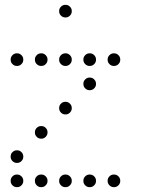

<svg xmlns="http://www.w3.org/2000/svg" viewBox="-20 -796 640 792"><path d="M249 -776Q239 -776 231.5 -768.5Q224 -761 224 -751V-749Q224 -739 231.5 -731.5Q239 -724 249 -724H251Q261 -724 268.5 -731.5Q276 -739 276 -749V-751Q276 -761 268.5 -768.5Q261 -776 251 -776ZM49 -576Q39 -576 31.5 -568.5Q24 -561 24 -551V-549Q24 -539 31.5 -531.5Q39 -524 49 -524H51Q61 -524 68.5 -531.5Q76 -539 76 -549V-551Q76 -561 68.5 -568.5Q61 -576 51 -576ZM149 -576Q139 -576 131.5 -568.5Q124 -561 124 -551V-549Q124 -539 131.5 -531.5Q139 -524 149 -524H151Q161 -524 168.5 -531.5Q176 -539 176 -549V-551Q176 -561 168.5 -568.5Q161 -576 151 -576ZM249 -576Q239 -576 231.5 -568.5Q224 -561 224 -551V-549Q224 -539 231.5 -531.5Q239 -524 249 -524H251Q261 -524 268.5 -531.5Q276 -539 276 -549V-551Q276 -561 268.5 -568.5Q261 -576 251 -576ZM349 -576Q339 -576 331.5 -568.5Q324 -561 324 -551V-549Q324 -539 331.5 -531.5Q339 -524 349 -524H351Q361 -524 368.5 -531.5Q376 -539 376 -549V-551Q376 -561 368.5 -568.5Q361 -576 351 -576ZM449 -576Q439 -576 431.5 -568.5Q424 -561 424 -551V-549Q424 -539 431.5 -531.5Q439 -524 449 -524H451Q461 -524 468.5 -531.5Q476 -539 476 -549V-551Q476 -561 468.5 -568.5Q461 -576 451 -576ZM349 -476Q339 -476 331.5 -468.5Q324 -461 324 -451V-449Q324 -439 331.5 -431.5Q339 -424 349 -424H351Q361 -424 368.5 -431.5Q376 -439 376 -449V-451Q376 -461 368.5 -468.5Q361 -476 351 -476ZM249 -376Q239 -376 231.5 -368.5Q224 -361 224 -351V-349Q224 -339 231.5 -331.5Q239 -324 249 -324H251Q261 -324 268.5 -331.5Q276 -339 276 -349V-351Q276 -361 268.5 -368.5Q261 -376 251 -376ZM149 -276Q139 -276 131.5 -268.5Q124 -261 124 -251V-249Q124 -239 131.5 -231.5Q139 -224 149 -224H151Q161 -224 168.5 -231.5Q176 -239 176 -249V-251Q176 -261 168.5 -268.5Q161 -276 151 -276ZM49 -176Q39 -176 31.5 -168.5Q24 -161 24 -151V-149Q24 -139 31.5 -131.5Q39 -124 49 -124H51Q61 -124 68.5 -131.5Q76 -139 76 -149V-151Q76 -161 68.5 -168.5Q61 -176 51 -176ZM49 -76Q39 -76 31.5 -68.5Q24 -61 24 -51V-49Q24 -39 31.5 -31.5Q39 -24 49 -24H51Q61 -24 68.5 -31.5Q76 -39 76 -49V-51Q76 -61 68.5 -68.5Q61 -76 51 -76ZM149 -76Q139 -76 131.5 -68.5Q124 -61 124 -51V-49Q124 -39 131.5 -31.5Q139 -24 149 -24H151Q161 -24 168.5 -31.5Q176 -39 176 -49V-51Q176 -61 168.5 -68.5Q161 -76 151 -76ZM249 -76Q239 -76 231.5 -68.5Q224 -61 224 -51V-49Q224 -39 231.5 -31.5Q239 -24 249 -24H251Q261 -24 268.5 -31.5Q276 -39 276 -49V-51Q276 -61 268.5 -68.5Q261 -76 251 -76ZM349 -76Q339 -76 331.5 -68.5Q324 -61 324 -51V-49Q324 -39 331.5 -31.5Q339 -24 349 -24H351Q361 -24 368.5 -31.5Q376 -39 376 -49V-51Q376 -61 368.5 -68.5Q361 -76 351 -76ZM449 -76Q439 -76 431.5 -68.5Q424 -61 424 -51V-49Q424 -39 431.5 -31.5Q439 -24 449 -24H451Q461 -24 468.5 -31.5Q476 -39 476 -49V-51Q476 -61 468.5 -68.5Q461 -76 451 -76Z"/></svg>

Font: Doto Rounded
Style: Regular
Weight: 400
Monospace: yes
Version: Version 1.000